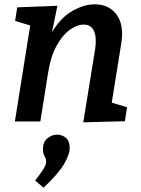

<svg xmlns="http://www.w3.org/2000/svg" viewBox="-20 -563 653 890"><path d="M366 4 421 -335Q429 -388 416 -418.5Q403 -449 368 -449Q337 -449 303 -424.5Q269 -400 241.5 -349.5Q214 -299 202 -220L167 0H49L120 -445L50 -466L60 -529L246 -536L221 -414Q262 -482 316 -512.5Q370 -543 418 -543Q486 -543 521 -494.5Q556 -446 542 -361L498 -87L569 -66L559 -1ZM182 307 143 274Q170 239 182 219.5Q194 200 194 187Q194 173 186.5 161Q179 149 179 128Q179 95 200 78Q221 61 245 61Q267 61 285 75.5Q303 90 303 122Q303 154 276 199Q249 244 182 307Z"/></svg>

Font: Bitter SemiBold
Style: Italic
Weight: 600
Italic angle: -9°
Designer: Sol Matas, and Bitter project Authors
Foundry: Sol Matas
Version: Version 2.001